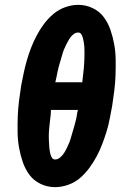

<svg xmlns="http://www.w3.org/2000/svg" viewBox="-20 -763 540 791"><path d="M207 8Q175 8 147 -5.5Q119 -19 101.5 -42.5Q84 -66 74 -95Q64 -124 58.5 -154.5Q53 -185 52.5 -216.5Q52 -248 53 -280Q54 -312 58 -344.5Q62 -377 67 -409Q72 -435 77.5 -461.5Q83 -488 90.5 -514Q98 -540 108 -566Q118 -592 131 -616.5Q144 -641 161 -664Q178 -687 200 -705.5Q222 -724 249 -733.5Q276 -743 302 -743Q334 -743 362 -729.5Q390 -716 407.5 -692.5Q425 -669 435 -640Q445 -611 450.5 -580.5Q456 -550 456.5 -518.5Q457 -487 456 -455Q455 -423 451 -390.5Q447 -358 442 -326Q437 -300 432 -273.5Q427 -247 419 -221Q411 -195 401 -169Q391 -143 378 -118.5Q365 -94 348 -71Q331 -48 309.5 -29.5Q288 -11 260.5 -1.5Q233 8 207 8ZM319 -424Q320 -434 321 -443Q322 -452 323 -461Q324 -470 325 -479Q326 -488 326.5 -497.5Q327 -507 327.5 -516Q328 -525 328 -534Q328 -543 328 -552Q328 -561 327.5 -570Q327 -579 325.5 -587.5Q324 -596 322 -604.5Q320 -613 315.5 -621Q311 -629 302 -629Q291 -629 281 -620.5Q271 -612 265 -601.5Q259 -591 253.5 -580.5Q248 -570 243.5 -559Q239 -548 236 -536.5Q233 -525 229.5 -514Q226 -503 223 -492Q220 -481 217.5 -469.5Q215 -458 213 -447Q211 -436 208 -424ZM207 -106Q218 -106 228 -114.5Q238 -123 244.5 -133.5Q251 -144 256 -154.5Q261 -165 265.5 -176Q270 -187 273 -198.5Q276 -210 279.5 -221Q283 -232 286 -243Q289 -254 292 -265.5Q295 -277 296.5 -288Q298 -299 301 -310H190Q190 -301 189 -292Q188 -283 187 -274Q186 -265 185 -256Q184 -247 183 -237.5Q182 -228 181.5 -219Q181 -210 181 -201Q181 -192 181.5 -183Q182 -174 182.5 -165Q183 -156 184 -147.5Q185 -139 187 -130.5Q189 -122 193.5 -114Q198 -106 207 -106Z"/></svg>

Font: Iosevka Heavy
Style: Italic
Weight: 900
Italic angle: -9°
Monospace: yes
Designer: Belleve Invis
Foundry: Belleve Invis
Version: Version 32.5.0; ttfautohint (v1.8.4)